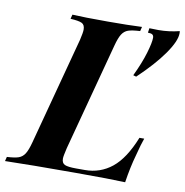

<svg xmlns="http://www.w3.org/2000/svg" viewBox="-123 -796 841 872"><g transform="rotate(10 297.0 -359.5)"><path d="M538 -128Q522 -72 511 0Q443 -3 284 -3Q66 -3 -43 0L-38 -20Q-2 -22 15.5 -28Q33 -34 44 -51Q55 -68 65 -106L197 -602Q205 -636 205 -650Q205 -672 190.5 -679Q176 -686 138 -688L143 -708Q196 -705 308 -705Q402 -705 464 -708L459 -688Q422 -686 404.5 -680Q387 -674 376 -657Q365 -640 355 -602L223 -106Q214 -68 214 -57Q214 -36 228.5 -29.5Q243 -23 281 -23H321Q392 -23 446 -66.5Q500 -110 540 -210H562Q552 -183 538 -128ZM522 -668Q522 -678 516 -682.5Q510 -687 495 -687L498 -708L540 -707Q588 -707 636 -719Q637 -717 637 -709Q637 -673 594.5 -612.5Q552 -552 477 -481L463 -485Q493 -548 507.5 -597Q522 -646 522 -668Z"/></g></svg>

Font: Playfair Display SC
Style: Bold Italic
Weight: 700
Italic angle: -14°
Designer: Claus Eggers Sørensen
Foundry: Claus Eggers Sørensen
Version: Version 1.200; ttfautohint (v1.6)